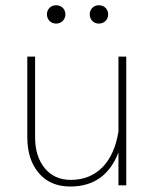

<svg xmlns="http://www.w3.org/2000/svg" viewBox="-20 -696 595 721"><path d="M156.2 -642.1C156.2 -623 170.4 -607.4 190.4 -607.4C211.4 -607.4 225.6 -623 225.6 -642.1C225.6 -661.1 211.4 -676.3 190.4 -676.3C170.4 -676.3 156.2 -661.1 156.2 -642.1ZM316.9 -642.1C316.9 -623 331.1 -607.4 351.1 -607.4C372.1 -607.4 386.2 -623 386.2 -642.1C386.2 -661.1 372.1 -676.3 351.1 -676.3C331.1 -676.3 316.9 -661.1 316.9 -642.1ZM82.5 -181.2C82.5 -125 96.7 -80.1 125.5 -46.4C153.8 -12.7 193.4 4.4 244.1 4.4C331.5 4.4 391.6 -38.1 424.8 -123.5V0H454.1V-483.4H424.8V-202.1C406.7 -86.4 342.3 -20.5 246.1 -20.5C204.6 -20.5 171.9 -35.2 147.9 -64.5C124 -93.8 111.8 -132.3 111.8 -180.2V-483.4H82.5Z"/></svg>

Font: Estedad Thin
Style: Regular
Weight: 100
Designer: Amin Abedi
Version: Version 7.3